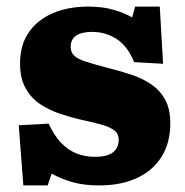

<svg xmlns="http://www.w3.org/2000/svg" viewBox="-20 -550 564 584"><path d="M51 14 37 -169 128 -174Q144 -139 165 -116.5Q186 -94 212 -83.5Q238 -73 269 -73Q306 -73 323.5 -86.5Q341 -100 341 -125Q341 -142 329.5 -152Q318 -162 293.5 -169.5Q269 -177 230 -185Q199 -192 165.5 -203Q132 -214 104 -232Q76 -250 58.5 -280.5Q41 -311 41 -357Q41 -413 67.5 -451.5Q94 -490 141 -510Q188 -530 249 -530Q292 -530 326 -520Q360 -510 382 -497L391 -530H466L476 -356L388 -361Q368 -410 334.5 -431.5Q301 -453 261 -453Q229 -453 212 -442Q195 -431 195 -407Q195 -391 206 -380.5Q217 -370 241 -362.5Q265 -355 302 -345Q342 -335 377.5 -323.5Q413 -312 440 -293.5Q467 -275 482.5 -246.5Q498 -218 498 -175Q498 -115 471 -72.5Q444 -30 395.5 -8Q347 14 282 14Q234 14 198.5 3.5Q163 -7 137 -22L125 14Z"/></svg>

Font: Literata 18pt ExtraBold
Style: Regular
Weight: 800
Designer: Latin by Veronika Burian and Jose Scaglione. Greek by Irene Vlachou. Cyrillic by Vera Evstafieva.
Foundry: TypeTogether
Version: Version 3.103;gftools[0.9.29]